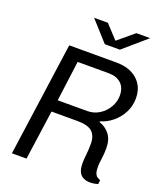

<svg xmlns="http://www.w3.org/2000/svg" viewBox="-159 -983 918 1088"><g transform="rotate(20 300.0 -438.5)"><path d="M514 4Q495 4 477.5 -3Q460 -10 449 -29.5Q438 -49 438 -85Q438 -108 441.5 -137Q445 -166 445 -203Q445 -251 419 -275Q393 -299 329 -299H173L131 0H43L139 -686H423Q503 -686 550 -644.5Q597 -603 597 -532Q597 -486 576.5 -446.5Q556 -407 522.5 -379.5Q489 -352 450 -341L449 -336Q485 -325 510.5 -294Q536 -263 536 -208Q536 -177 531.5 -146.5Q527 -116 527 -95Q527 -70 532 -56.5Q537 -43 545.5 -37.5Q554 -32 565 -27L562 -3Q552 0 539.5 2Q527 4 514 4ZM184 -371H362Q402 -371 434.5 -391.5Q467 -412 486.5 -445.5Q506 -479 506 -515Q506 -563 478.5 -588.5Q451 -614 402 -614H216ZM326 -761 218 -881H301L376 -800L473 -881H556L417 -761Z"/></g></svg>

Font: Chivo Mono Medium Light
Style: Italic
Weight: 300
Italic angle: -8.05°
Monospace: yes
Version: Version 1.008